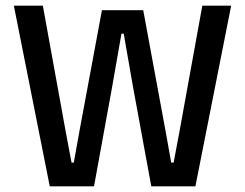

<svg xmlns="http://www.w3.org/2000/svg" viewBox="-20 -659 866 679"><path d="M156 0 29 -639H131.5L212 -195.5L233 -84H241L261 -195.5L340.5 -623H486.5L565.5 -195.5L585.5 -84H594L615 -195.5L695.5 -639H797.5L671 0H515L451 -348.5L417.5 -540H409.5L376 -348.5L312.5 0Z"/></svg>

Font: Anek Latin Medium
Style: Regular
Weight: 500
Designer: Yesha Goshar
Foundry: Ek Type
Version: Version 1.003